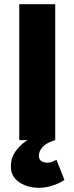

<svg xmlns="http://www.w3.org/2000/svg" viewBox="-20 -670 356 918"><path d="M168 228Q111 228 71.5 201Q32 174 32 126Q32 81 58.5 48Q85 15 112 0H72V-650H244V0Q201 13 183.5 33Q166 53 166 74Q166 92 177.5 100Q189 108 208 108Q220 108 231.5 103Q243 98 250 94L288 190Q266 206 232 217Q198 228 168 228Z"/></svg>

Font: Mada Black
Style: Regular
Weight: 900
Designer: Khaled Hosny
Version: Version 1.5